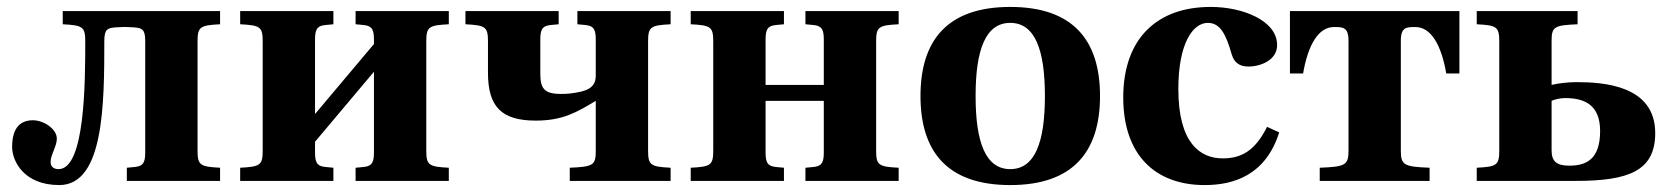

<svg xmlns="http://www.w3.org/2000/svg" viewBox="-20 -522 4823 554"><path d="M15 -98C15 -56 50 12 151 12C280 12 281 -222 281 -405C281 -439 292 -441 313 -443L334 -444H346L367 -443C388 -441 399 -439 399 -405V-80C399 -47 388 -42 367 -40L346 -38V0H615V-38C558 -41 550 -45 550 -87V-403C550 -445 558 -449 615 -452V-490H161V-452C218 -449 226 -445 226 -403C226 -282 225 -34 149 -34C136 -34 126 -40 126 -55C126 -75 144 -100 144 -122C144 -150 106 -175 75 -175C42 -175 15 -157 15 -98Z M673 0H942V-38L921 -40C900 -42 889 -47 889 -80V-113L1059 -315V-80C1059 -47 1048 -42 1027 -40L1006 -38V0H1275V-38C1218 -41 1210 -45 1210 -87V-403C1210 -445 1218 -449 1275 -452V-490H1006V-452L1027 -450C1048 -448 1059 -443 1059 -410V-395L889 -193V-410C889 -443 900 -448 921 -450L942 -452V-490H673V-452C730 -449 738 -445 738 -403V-87C738 -45 730 -41 673 -38Z M1323 -452C1380 -449 1388 -445 1388 -403V-312C1388 -214 1427 -174 1526 -174C1604 -174 1644 -198 1699 -231V-87C1699 -45 1692 -41 1624 -38V0H1915V-38C1858 -41 1850 -45 1850 -87V-403C1850 -445 1858 -449 1915 -452V-490H1646V-452L1667 -450C1688 -448 1699 -443 1699 -410V-304C1699 -283 1691 -266 1658 -258C1632 -252 1617 -251 1598 -251C1550 -251 1539 -267 1539 -310V-410C1539 -443 1550 -448 1571 -450L1592 -452V-490H1323Z M1973 0H2242V-38L2221 -40C2200 -42 2189 -47 2189 -80V-231H2357V-80C2357 -47 2346 -42 2325 -40L2304 -38V0H2573V-38C2516 -41 2508 -45 2508 -87V-403C2508 -445 2516 -449 2573 -452V-490H2304V-452L2325 -450C2346 -448 2357 -443 2357 -410V-277H2189V-410C2189 -443 2200 -448 2221 -450L2242 -452V-490H1973V-452C2030 -449 2038 -445 2038 -403V-87C2038 -45 2030 -41 1973 -38Z M2636 -245C2636 -85 2713 12 2895 12C3077 12 3154 -85 3154 -245C3154 -405 3077 -502 2895 -502C2713 -502 2636 -405 2636 -245ZM2795 -245C2795 -379 2824 -456 2895 -456C2966 -456 2995 -379 2995 -245C2995 -111 2966 -34 2895 -34C2824 -34 2795 -111 2795 -245Z M3221 -241C3221 -73 3315 12 3456 12C3539 12 3632 -16 3671 -140L3636 -156C3602 -88 3563 -65 3508 -65C3443 -65 3380 -109 3380 -265C3380 -399 3423 -456 3465 -456C3500 -456 3517 -425 3534 -365C3541 -342 3556 -330 3582 -330C3617 -330 3665 -348 3665 -392C3665 -463 3565 -502 3474 -502C3396 -502 3334 -480 3289 -435C3247 -393 3221 -328 3221 -241Z M3702 -310H3740C3754 -392 3784 -444 3829 -444H3830C3854 -444 3871 -444 3871 -405V-87C3871 -45 3861 -41 3788 -38V0H4105V-38C4032 -41 4022 -45 4022 -87V-405C4022 -444 4039 -444 4063 -444H4064C4109 -444 4139 -392 4153 -310H4191V-490H3702Z M4241 0H4526C4678 0 4756 -28 4756 -138C4756 -277 4604 -285 4528 -285C4501 -285 4474 -281 4457 -277V-403C4457 -445 4464 -449 4532 -452V-490H4241V-452C4298 -449 4306 -445 4306 -403V-87C4306 -45 4298 -41 4241 -38ZM4457 -88V-231C4465 -235 4482 -239 4496 -239C4550 -239 4597 -221 4597 -144C4597 -63 4558 -44 4508 -44C4473 -44 4457 -55 4457 -88Z"/></svg>

Font: Heuristica
Style: Bold
Weight: 700
Version: Version 1.0.1